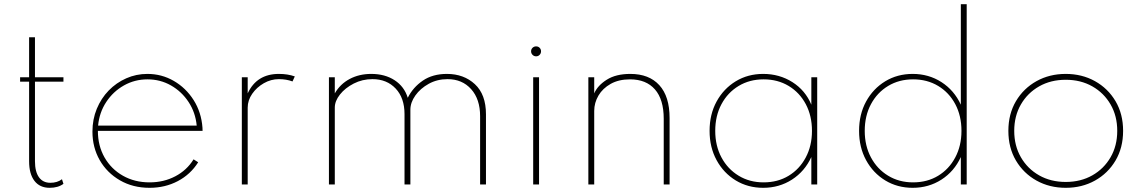

<svg xmlns="http://www.w3.org/2000/svg" viewBox="-20 -881 5466 917"><path d="M217 16Q257.5 16 283 -3L276 -25Q253.5 -8 220.5 -8Q185 -8 166 -34.5Q147 -61 147 -111V-491H283V-512H147V-703H119V-512H76V-491H119V-111Q119 -50.5 144.5 -17.2Q170 16 217 16Z M694.5 16Q768.5 16 829.2 -16Q890 -48 926.5 -106L904.5 -120Q872.5 -68 817.2 -39Q762 -10 694.5 -10Q623 -10 567 -41.8Q511 -73.5 479.2 -129.2Q447.5 -185 447.5 -256H947.5Q947.5 -265.5 947 -271.5Q941.5 -345 904.8 -403Q868 -461 810.2 -494.5Q752.5 -528 684 -528Q630.5 -528 583 -507Q535.5 -486 499.2 -448.8Q463 -411.5 442.2 -361.2Q421.5 -311 421.5 -252.5Q421.5 -177 456.2 -116.2Q491 -55.5 552.8 -19.8Q614.5 16 694.5 16ZM448.5 -281Q454.5 -344 487.5 -394Q520.5 -444 572 -473Q623.5 -502 684.5 -502Q745.5 -502 796.5 -473Q847.5 -444 880.5 -394Q913.5 -344 919.5 -281Z M1135 0H1163V-367Q1163 -402 1184.5 -433Q1206 -464 1240 -483.5Q1274 -503 1312 -503Q1348 -503 1377 -492L1388 -516Q1354.5 -528 1312 -528Q1206 -528 1163 -435V-512H1135Z M1551 0H1579V-367Q1579 -398.5 1603.8 -429.8Q1628.5 -461 1669.5 -482Q1710.5 -503 1759 -503Q1827.5 -503 1869.8 -458Q1912 -413 1912 -336V0H1940V-357Q1940 -391.5 1963.8 -425Q1987.5 -458.5 2027.8 -480.8Q2068 -503 2117.5 -503Q2187.5 -503 2230.2 -455.2Q2273 -407.5 2273 -326V0H2301V-335Q2301 -430 2248 -479Q2195 -528 2114.5 -528Q2046.5 -528 1999.5 -496Q1952.5 -464 1927.5 -414Q1911 -467.5 1864.8 -497.8Q1818.5 -528 1753 -528Q1695.5 -528 1650 -503.8Q1604.5 -479.5 1579 -435V-512H1551Z M2540.5 -612Q2550.5 -612 2557.2 -619Q2564 -626 2564 -636Q2564 -646 2557.2 -652.8Q2550.5 -659.5 2540.5 -659.5Q2530.5 -659.5 2523.5 -652.8Q2516.5 -646 2516.5 -636Q2516.5 -626 2523.5 -619Q2530.5 -612 2540.5 -612ZM2526.5 0H2554.5V-512H2526.5Z M2790 0H2818V-351Q2818 -390 2838.2 -424.5Q2858.5 -459 2896.8 -480.5Q2935 -502 2989 -502Q3066 -502 3108 -454Q3150 -406 3150 -313.5V0H3178V-317Q3178 -420.5 3129 -474.2Q3080 -528 2990.5 -528Q2921.5 -528 2877.8 -500.2Q2834 -472.5 2818 -435V-512H2790Z M3625 16Q3701.5 16 3762.5 -23.2Q3823.5 -62.5 3855 -131V0H3883V-512H3855V-381Q3826.5 -449.5 3764.5 -488.8Q3702.5 -528 3625 -528Q3552 -528 3494 -492.8Q3436 -457.5 3402.5 -396.2Q3369 -335 3369 -256Q3369 -177.5 3402.5 -116Q3436 -54.5 3494 -19.2Q3552 16 3625 16ZM3627 -10Q3560 -10 3507.8 -41.8Q3455.5 -73.5 3425.8 -129Q3396 -184.5 3396 -256Q3396 -328 3425.8 -383.5Q3455.5 -439 3507.8 -470.5Q3560 -502 3627 -502Q3694.5 -502 3746.8 -470.5Q3799 -439 3828.5 -383.5Q3858 -328 3858 -256Q3858 -184.5 3828.2 -128.8Q3798.5 -73 3746.5 -41.5Q3694.5 -10 3627 -10Z M4339 16Q4415.5 16 4476.5 -23.2Q4537.5 -62.5 4569 -131V0H4597V-861H4569V-381Q4537.5 -449.5 4476.5 -488.8Q4415.5 -528 4339 -528Q4266 -528 4208 -492.8Q4150 -457.5 4116.5 -396.2Q4083 -335 4083 -256Q4083 -177.5 4116.5 -116Q4150 -54.5 4208 -19.2Q4266 16 4339 16ZM4341 -10Q4274 -10 4221.8 -41.8Q4169.5 -73.5 4139.8 -129Q4110 -184.5 4110 -256Q4110 -328 4139.8 -383.5Q4169.5 -439 4221.8 -470.5Q4274 -502 4341 -502Q4408.5 -502 4460.8 -470.5Q4513 -439 4542.5 -383.5Q4572 -328 4572 -256Q4572 -184.5 4542.2 -128.8Q4512.5 -73 4460.5 -41.5Q4408.5 -10 4341 -10Z M5070 16Q5147.5 16 5209.5 -18.5Q5271.5 -53 5307.8 -114.2Q5344 -175.5 5344 -256Q5344 -336.5 5307.8 -397.8Q5271.5 -459 5209.5 -493.5Q5147.5 -528 5070 -528Q4992.5 -528 4930.5 -493.5Q4868.5 -459 4832.2 -397.8Q4796 -336.5 4796 -256Q4796 -175.5 4832.2 -114.2Q4868.5 -53 4930.5 -18.5Q4992.5 16 5070 16ZM5070 -12Q4998.5 -12 4943 -43.5Q4887.5 -75 4855.8 -130Q4824 -185 4824 -256Q4824 -327 4855.8 -382Q4887.5 -437 4943 -468.5Q4998.5 -500 5070 -500Q5141.5 -500 5197 -468.5Q5252.5 -437 5284.2 -382Q5316 -327 5316 -256Q5316 -185 5284.2 -130Q5252.5 -75 5197 -43.5Q5141.5 -12 5070 -12Z"/></svg>

Font: Spartan Thin
Style: Regular
Weight: 100
Designer: Matt Bailey, Mirko Velimirovic
Foundry: Matt Bailey
Version: Version 1.003; ttfautohint (v1.8.3)